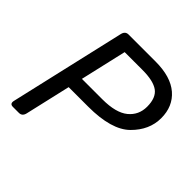

<svg xmlns="http://www.w3.org/2000/svg" viewBox="-181 -856 1011 1011"><g transform="rotate(45 325.0 -350.0)"><path d="M55.2 0Q30.8 0 37.1 -26.9L186 -673.3Q192.4 -700.2 216.8 -700.2H417Q531.2 -700.2 590.6 -648.9Q649.9 -597.7 649.9 -510.3Q649.9 -421.9 578.9 -351.6Q507.8 -281.2 335 -281.2H189.5L130.9 -26.9Q124.5 0 100.1 0ZM208 -361.3H359.9Q460.9 -361.3 507.8 -399.7Q554.7 -438 554.7 -500.5Q554.7 -566.9 518.1 -593.5Q481.4 -620.1 399.9 -620.1H267.6Z"/></g></svg>

Font: Istok Web
Style: Italic
Weight: 400
Italic angle: -13°
Designer: Andrey V. Panov
Foundry: Andrey V. Panov
Version: Version 1.0.2g